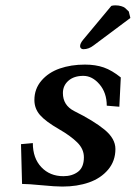

<svg xmlns="http://www.w3.org/2000/svg" viewBox="-20 -684 505 714"><path d="M394 -662.1Q399.9 -664.1 409.2 -664.1Q421.4 -664.1 430.9 -661.1Q440.4 -658.2 444.3 -655Q448.2 -651.9 452.9 -647Q457.5 -642.1 459 -641.1L464.8 -617.2L328.1 -515.1Q310.1 -501 290 -501Q284.7 -501 281.2 -504.2Q277.8 -507.3 277.8 -512.2Q277.8 -522.5 289.1 -536.1ZM211.9 9.8Q185.5 9.8 135.3 4.9Q85 0 62 0L58.1 -147.9L102.1 -151.9Q102.1 -95.7 133.8 -62.3Q165.5 -28.8 215.8 -28.8Q248.5 -28.8 270.3 -45.4Q292 -62 292 -99.1Q292 -130.4 266.6 -155Q241.2 -179.7 200.2 -203.1Q149.4 -232.4 128.7 -256.3Q107.9 -280.3 107.9 -312Q107.9 -353.5 134 -384Q160.2 -414.6 202.1 -429.2Q244.1 -443.8 295.9 -443.8Q335.4 -443.8 366 -433.1Q396.5 -422.4 429.2 -396L423.8 -287.1L377 -291Q377 -338.9 350.1 -370.4Q323.2 -401.9 290 -401.9Q254.9 -401.9 234.4 -383.8Q213.9 -365.7 213.9 -337.9Q213.9 -292.5 255.9 -271Q328.6 -234.9 368.9 -201.7Q409.2 -168.5 409.2 -129.9Q409.2 -85.4 382.1 -53.2Q355 -21 311 -5.6Q267.1 9.8 211.9 9.8Z"/></svg>

Font: Linux Libertine
Style: Bold Italic
Weight: 700
Italic angle: -11.5°
Designer: Philipp H. Poll
Foundry: Philipp H. Poll
Version: Version 4.0.5